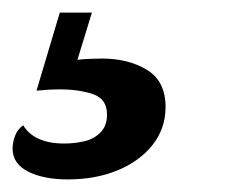

<svg xmlns="http://www.w3.org/2000/svg" viewBox="-89 -31 382 305"><path d="M19 254Q-20 254 -44.5 241.5Q-69 229 -69 205Q-69 195 -65 184.5Q-61 174 -52 168Q-44 182 -27.5 189.5Q-11 197 13 197Q29 197 44.5 193.5Q60 190 70.5 179.5Q81 169 81 151Q81 126 58.5 118.5Q36 111 7 111Q-3 111 -12 111.5Q-21 112 -31 113L6 -11H57L34 64Q42 63 53 62.5Q64 62 73 62Q115 62 144.5 80Q174 98 174 139Q174 173 153.5 199Q133 225 98 239.5Q63 254 19 254Z"/></svg>

Font: Sansita Swashed Light Medium
Style: Regular
Weight: 500
Version: Version 1.003